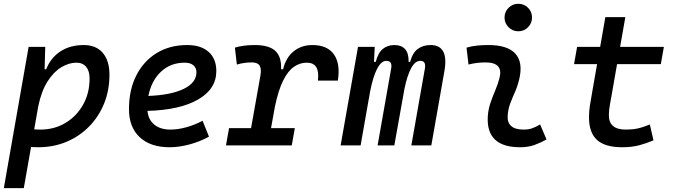

<svg xmlns="http://www.w3.org/2000/svg" viewBox="-23 -764 3559 1009"><path d="M102.1 224.6H-2.9L127.4 -517.6H214.8L211.4 -399.9H219.7Q243.7 -460.9 294.7 -494.1Q345.7 -527.3 417.5 -527.3Q481.4 -527.3 516.8 -486.6Q552.2 -445.8 552.2 -371.1Q552.2 -289.6 524.2 -220.2Q496.1 -150.9 445.3 -99.1Q394.5 -47.4 326.4 -18.8Q258.3 9.8 178.2 9.8Q159.7 9.8 140.1 8.8ZM156.7 -84Q172.4 -83 189 -83Q262.7 -83 321.3 -118.2Q379.9 -153.3 413.8 -214.1Q447.8 -274.9 447.8 -351.6Q447.8 -391.1 429.7 -412.8Q411.6 -434.6 378.4 -434.6Q339.4 -434.6 299.6 -410.9Q259.8 -387.2 227.3 -336.7Q194.8 -286.1 178.2 -206.1Z M872.6 -83Q911.6 -83 956.1 -95.2Q1000.5 -107.4 1041.5 -129.4L1075.2 -45.9Q1027.3 -19.5 972.7 -4.9Q918 9.8 868.2 9.8Q767.6 9.8 711.2 -43Q654.8 -95.7 654.8 -189.9Q654.8 -291.5 693.1 -367.2Q731.4 -442.9 800.3 -485.1Q869.1 -527.3 960.9 -527.3Q1033.2 -527.3 1073.5 -491.2Q1113.8 -455.1 1113.8 -390.6Q1113.8 -296.4 1018.3 -241.2Q922.9 -186 752 -181.2Q756.3 -134.8 788.1 -108.9Q819.8 -83 872.6 -83ZM756.8 -259.8Q876.5 -264.6 942.9 -297.1Q1009.3 -329.6 1009.3 -384.3Q1009.3 -407.7 993.2 -421.1Q977.1 -434.6 947.3 -434.6Q873.5 -434.6 823 -387.2Q772.5 -339.8 756.8 -259.8Z M1164.6 0 1180.7 -90.8H1296.4L1345.2 -364.7Q1352.1 -402.3 1341.3 -419.2Q1330.6 -436 1300.8 -436Q1259.8 -436 1221.7 -424.8L1211.4 -513.7Q1254.4 -527.3 1316.4 -527.3Q1390.1 -527.3 1423.6 -496.8Q1457 -466.3 1454.1 -399.9H1464.8Q1479 -460.9 1520 -494.1Q1561 -527.3 1618.7 -527.3Q1696.8 -527.3 1731.7 -478.3Q1766.6 -429.2 1752.4 -340.3H1647.5Q1659.7 -434.6 1589.4 -434.6Q1552.7 -434.6 1521.5 -412.8Q1490.2 -391.1 1465.1 -340.8Q1439.9 -290.5 1421.9 -204.6L1401.4 -90.8H1526.4L1510.3 0Z M1946.3 -517.6 1942.4 -439H1951.7Q1963.9 -486.8 1989 -507.1Q2014.2 -527.3 2049.8 -527.3Q2086.4 -527.3 2105.7 -506.1Q2125 -484.9 2124.5 -439H2132.3Q2145.5 -487.3 2173.1 -507.3Q2200.7 -527.3 2239.7 -527.3Q2336.4 -527.3 2312.5 -390.6L2243.7 0H2138.7L2210 -404.3Q2216.8 -444.3 2186 -444.3Q2158.7 -444.3 2137.9 -406.2Q2117.2 -368.2 2102.5 -297.4L2093.3 -245.6Q2092.8 -244.1 2092.8 -242.7V-243.2L2049.3 0H1961.4L2032.7 -404.3Q2040 -444.3 2007.3 -444.3Q1980.5 -444.3 1958.7 -402.3Q1937 -360.4 1921.9 -282.7L1916 -248.5Q1915.5 -245.6 1915 -242.7V-243.7L1872.1 0H1767.1L1858.4 -517.6Z M2815.4 -109.9 2849.1 -31.2Q2819.3 -14.2 2786.1 -2.2Q2752.9 9.8 2710 9.8Q2530.3 9.8 2540.5 -153.3Q2543 -189.9 2554.9 -224.6Q2566.9 -259.3 2580.8 -292Q2594.7 -324.7 2602.1 -355Q2623 -436 2528.3 -436Q2481.9 -436 2439 -424.8L2428.7 -513.7Q2457.5 -522 2486.3 -524.7Q2515.1 -527.3 2543.9 -527.3Q2645 -527.3 2686 -481.2Q2727.1 -435.1 2705.1 -345.2Q2696.8 -310.5 2683.3 -280.5Q2669.9 -250.5 2658.7 -221.2Q2647.5 -191.9 2645 -157.7Q2639.6 -83 2729 -83Q2753.4 -83 2771.7 -89.1Q2790 -95.2 2815.4 -109.9ZM2700.7 -599.6Q2670.9 -599.6 2649.7 -620.8Q2628.4 -642.1 2628.4 -671.9Q2628.4 -702.1 2649.7 -723.1Q2670.9 -744.1 2700.7 -744.1Q2731 -744.1 2752 -723.1Q2772.9 -702.1 2772.9 -671.9Q2772.9 -642.1 2752 -620.8Q2731 -599.6 2700.7 -599.6Z M3246.6 9.8Q3156.7 9.8 3114.5 -28.6Q3072.3 -66.9 3072.3 -147.9Q3072.3 -178.2 3076.7 -207Q3081.1 -235.8 3090.3 -287.1L3114.7 -426.8H2993.7L3009.8 -517.6H3130.9L3158.2 -673.8H3263.2L3235.8 -517.6H3465.8L3449.7 -426.8H3219.7L3195.3 -287.1Q3187 -238.3 3181.9 -211.9Q3176.8 -185.5 3176.8 -157.7Q3176.8 -83 3265.6 -83Q3301.3 -83 3328.1 -88.9Q3355 -94.7 3392.1 -109.9L3411.1 -26.4Q3376 -11.2 3336.7 -0.7Q3297.4 9.8 3246.6 9.8Z"/></svg>

Font: Cascadia Mono PL
Style: Italic
Weight: 400
Italic angle: -10°
Monospace: yes
Designer: Aaron Bell
Foundry: Saja Typeworks
Version: Version 2404.023; ttfautohint (v1.8.4)